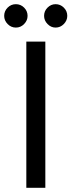

<svg xmlns="http://www.w3.org/2000/svg" viewBox="-49 -899 342 919"><path d="M77 0V-700H168V0ZM27 -767Q4 -767 -12.5 -784Q-29 -801 -29 -823Q-29 -846 -12.5 -862.5Q4 -879 27 -879Q50 -879 66.5 -862.5Q83 -846 83 -823Q83 -801 66.5 -784Q50 -767 27 -767ZM217 -767Q195 -767 178.5 -784Q162 -801 162 -823Q162 -846 178.5 -862.5Q195 -879 217 -879Q240 -879 256.5 -862.5Q273 -846 273 -823Q273 -801 256.5 -784Q240 -767 217 -767Z"/></svg>

Font: Zen Kaku Gothic Antique Medium
Style: Regular
Weight: 500
Designer: Yoshimichi Ohira
Foundry: Positype
Version: Version 1.002